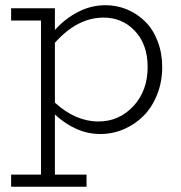

<svg xmlns="http://www.w3.org/2000/svg" viewBox="-20 -503 698 741"><path d="M387.2 -482.9Q431.6 -482.9 471.4 -466.1Q511.2 -449.2 541.3 -418.9Q571.3 -388.7 588.6 -343.3Q606 -297.9 606 -244.1Q606 -187.5 586.7 -138.7Q567.4 -89.8 534.7 -56.6Q502 -23.4 458.5 -4.6Q415 14.2 367.2 14.2Q273.9 14.2 191.9 -61V170.9H314V217.8H22.9V170.9H138.2V-423.8H22.9V-471.2H191.9V-387.2Q230 -430.2 280.5 -456.5Q331.1 -482.9 387.2 -482.9ZM359.9 -34.2Q439.9 -34.2 494.9 -93.5Q549.8 -152.8 549.8 -244.1Q549.8 -331.5 500.5 -383.8Q451.2 -436 377 -435.1Q276.9 -433.6 191.9 -337.9V-106.9Q271.5 -34.2 359.9 -34.2Z"/></svg>

Font: BioRhyme Light
Style: Regular
Weight: 300
Designer: Aoife Mooney
Foundry: Aoife Mooney Type
Version: Version 1.500;PS 001.500;hotconv 1.0.88;makeotf.lib2.5.64775